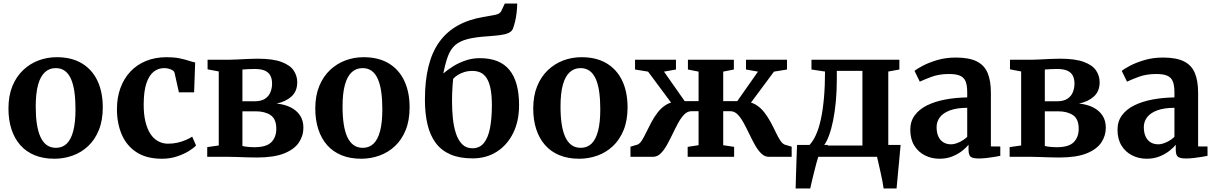

<svg xmlns="http://www.w3.org/2000/svg" viewBox="-20 -891 6902 1091"><path d="M28 -274Q28 -347 50.5 -401.8Q73 -456.5 111.8 -493Q150.5 -529.5 199.5 -547.8Q248.5 -566 302.5 -566Q387 -566 445.2 -531Q503.5 -496 533.8 -432Q564 -368 564 -281Q564 -206.5 541.5 -151.5Q519 -96.5 480.5 -60.5Q442 -24.5 392.5 -6.8Q343 11 289 11Q226 11 177.5 -8.8Q129 -28.5 95.8 -66Q62.5 -103.5 45.2 -156.2Q28 -209 28 -274ZM298 -51Q334.5 -51 359 -74.5Q383.5 -98 396.2 -146.5Q409 -195 409 -270Q409 -324.5 403 -367.8Q397 -411 383.8 -441.5Q370.5 -472 349 -488Q327.5 -504 296.5 -504Q260.5 -504 235 -480.5Q209.5 -457 196.2 -408.8Q183 -360.5 183 -285Q183 -230 189.5 -186.8Q196 -143.5 209.8 -113.2Q223.5 -83 245.2 -67Q267 -51 298 -51Z M900 11Q812.5 11 756 -25.8Q699.5 -62.5 672 -126.2Q644.5 -190 644.5 -271Q644.5 -336 664 -390Q683.5 -444 720.2 -483.5Q757 -523 809.2 -544.5Q861.5 -566 927 -566Q968.5 -566 999.2 -559.8Q1030 -553.5 1052 -546.2Q1074 -539 1089 -536L1083 -366.5H996.5L972 -476.5Q970 -485.5 960.5 -491.5Q951 -497.5 938.2 -500.8Q925.5 -504 913.5 -504Q879 -504 853 -483.2Q827 -462.5 812 -418Q797 -373.5 796.5 -300.5Q796 -244 806 -201.5Q816 -159 834.2 -131Q852.5 -103 878.2 -88.8Q904 -74.5 934.5 -74.5Q964.5 -74.5 989.8 -80.5Q1015 -86.5 1035.8 -95.5Q1056.5 -104.5 1072 -114.5L1094 -64.5Q1080.5 -49.5 1052 -32Q1023.5 -14.5 984.5 -1.8Q945.5 11 900 11Z M1439 4Q1413 4 1382.5 3Q1352 2 1323.8 1Q1295.5 0 1275.5 0H1157.5V-55L1223 -64.5V-485L1159.5 -497V-551.5H1280.5Q1298.5 -551.5 1327 -553Q1355.5 -554.5 1386.8 -556Q1418 -557.5 1443 -557.5Q1530 -557.5 1579 -539.2Q1628 -521 1648.5 -490.8Q1669 -460.5 1669 -424Q1669 -372.5 1636.5 -343Q1604 -313.5 1552 -302.5Q1597.5 -298 1631.5 -281Q1665.5 -264 1684.8 -235.2Q1704 -206.5 1704 -165Q1704 -119.5 1678.2 -81Q1652.5 -42.5 1594.5 -19.2Q1536.5 4 1439 4ZM1425.5 -54.5Q1494 -54.5 1522 -83.2Q1550 -112 1550 -159Q1550 -215 1517.5 -236.8Q1485 -258.5 1433.5 -258.5H1357.5V-61.5Q1364 -59.5 1374.8 -58Q1385.5 -56.5 1398.8 -55.5Q1412 -54.5 1425.5 -54.5ZM1357.5 -315.5H1426.5Q1463.5 -315.5 1485.2 -329.5Q1507 -343.5 1516.5 -366.5Q1526 -389.5 1526 -416.5Q1526 -441.5 1517 -460Q1508 -478.5 1486.8 -488.8Q1465.5 -499 1427 -499Q1409 -499 1391.2 -498.2Q1373.5 -497.5 1357.5 -496Z M1771.5 -274Q1771.5 -347 1794 -401.8Q1816.5 -456.5 1855.2 -493Q1894 -529.5 1943 -547.8Q1992 -566 2046 -566Q2130.5 -566 2188.8 -531Q2247 -496 2277.2 -432Q2307.5 -368 2307.5 -281Q2307.5 -206.5 2285 -151.5Q2262.5 -96.5 2224 -60.5Q2185.5 -24.5 2136 -6.8Q2086.5 11 2032.5 11Q1969.5 11 1921 -8.8Q1872.5 -28.5 1839.2 -66Q1806 -103.5 1788.8 -156.2Q1771.5 -209 1771.5 -274ZM2041.5 -51Q2078 -51 2102.5 -74.5Q2127 -98 2139.8 -146.5Q2152.5 -195 2152.5 -270Q2152.5 -324.5 2146.5 -367.8Q2140.5 -411 2127.2 -441.5Q2114 -472 2092.5 -488Q2071 -504 2040 -504Q2004 -504 1978.5 -480.5Q1953 -457 1939.8 -408.8Q1926.5 -360.5 1926.5 -285Q1926.5 -230 1933 -186.8Q1939.5 -143.5 1953.2 -113.2Q1967 -83 1988.8 -67Q2010.5 -51 2041.5 -51Z M2665 9Q2592 9 2540.2 -13.2Q2488.5 -35.5 2456.5 -78Q2424.5 -120.5 2409.5 -182.5Q2394.5 -244.5 2394.5 -324Q2394.5 -432 2414.8 -513.5Q2435 -595 2476.2 -652.5Q2517.5 -710 2580 -745.2Q2642.5 -780.5 2726.5 -794.5Q2771 -802 2796.2 -807.2Q2821.5 -812.5 2829 -829.5L2848.5 -871H2919Q2918.5 -844.5 2915.5 -818.5Q2912.5 -792.5 2907 -769.5Q2901.5 -746.5 2894.5 -727.5Q2887.5 -712 2870 -703.8Q2852.5 -695.5 2824 -691.8Q2795.5 -688 2755 -685Q2681.5 -680.5 2636.5 -668.8Q2591.5 -657 2565.8 -634Q2540 -611 2525.5 -572.2Q2511 -533.5 2499 -473.5Q2522.5 -494 2554.5 -514Q2586.5 -534 2624.8 -547.2Q2663 -560.5 2706 -560.5Q2763.5 -560.5 2805.5 -543.8Q2847.5 -527 2875 -493.2Q2902.5 -459.5 2916 -409.5Q2929.5 -359.5 2929.5 -293Q2929.5 -203 2896 -135Q2862.5 -67 2803 -29Q2743.5 9 2665 9ZM2664.5 -48.5Q2705.5 -48.5 2729.8 -78.8Q2754 -109 2764.5 -164Q2775 -219 2775 -292.5Q2775 -350 2767.2 -387.8Q2759.5 -425.5 2745 -447.5Q2730.5 -469.5 2710.5 -478.8Q2690.5 -488 2665 -488Q2638.5 -488 2617.2 -481.2Q2596 -474.5 2580.2 -464.2Q2564.5 -454 2555 -443Q2553 -426.5 2551.5 -404.2Q2550 -382 2549.2 -359Q2548.5 -336 2548.5 -316.5Q2548.5 -267.5 2553.2 -220Q2558 -172.5 2570.5 -133.8Q2583 -95 2605.8 -71.8Q2628.5 -48.5 2664.5 -48.5Z M3010 -274Q3010 -347 3032.5 -401.8Q3055 -456.5 3093.8 -493Q3132.5 -529.5 3181.5 -547.8Q3230.5 -566 3284.5 -566Q3369 -566 3427.2 -531Q3485.5 -496 3515.8 -432Q3546 -368 3546 -281Q3546 -206.5 3523.5 -151.5Q3501 -96.5 3462.5 -60.5Q3424 -24.5 3374.5 -6.8Q3325 11 3271 11Q3208 11 3159.5 -8.8Q3111 -28.5 3077.8 -66Q3044.5 -103.5 3027.2 -156.2Q3010 -209 3010 -274ZM3280 -51Q3316.5 -51 3341 -74.5Q3365.5 -98 3378.2 -146.5Q3391 -195 3391 -270Q3391 -324.5 3385 -367.8Q3379 -411 3365.8 -441.5Q3352.5 -472 3331 -488Q3309.5 -504 3278.5 -504Q3242.5 -504 3217 -480.5Q3191.5 -457 3178.2 -408.8Q3165 -360.5 3165 -285Q3165 -230 3171.5 -186.8Q3178 -143.5 3191.8 -113.2Q3205.5 -83 3227.2 -67Q3249 -51 3280 -51Z M3562.5 0V-57.5L3600 -68.5Q3614.5 -73 3626.8 -92.2Q3639 -111.5 3652.2 -139Q3665.5 -166.5 3681.2 -196.2Q3697 -226 3717.5 -252.5Q3738 -279 3765.2 -295.8Q3792.5 -312.5 3829 -313L3833 -254.5L3662.5 -484L3588.5 -496V-551.5H3821V-496L3753 -484L3870.5 -316.5H3949.5V-484L3889 -496V-551.5H4150V-496L4089.5 -484V-316.5H4169.5L4287 -484L4219 -496V-551.5H4452V-496L4378 -484L4207.5 -254.5L4211.5 -313Q4248 -312.5 4275.2 -295.8Q4302.5 -279 4323 -252.5Q4343.5 -226 4359.5 -196.2Q4375.5 -166.5 4388.5 -138.8Q4401.5 -111 4414.2 -92Q4427 -73 4441 -68.5L4478.5 -57.5V0H4348.5Q4325 0 4305.8 -18.8Q4286.5 -37.5 4270 -67Q4253.5 -96.5 4237.8 -129.5Q4222 -162.5 4206 -192Q4190 -221.5 4171.8 -240.2Q4153.5 -259 4131 -259H4089.5V-66L4151.5 -56.5V0H3887.5V-56.5L3949.5 -66V-259H3908.5Q3886 -259 3867.8 -240.2Q3849.5 -221.5 3833.5 -192Q3817.5 -162.5 3801.8 -129.5Q3786 -96.5 3769.5 -67Q3753 -37.5 3734 -18.8Q3715 0 3691 0Z M4551 0V-60.5L4573.5 -61Q4597.5 -83.5 4615.2 -122Q4633 -160.5 4644.5 -213.8Q4656 -267 4662 -335Q4668 -403 4668 -484.5L4591 -496V-551.5H5090.5V-496L5027.5 -484.5V0ZM4661 -64H4880.5V-488.5H4735V-439.5Q4735 -374 4729.5 -314.8Q4724 -255.5 4714 -206.2Q4704 -157 4690.5 -120.5Q4677 -84 4661 -64ZM4501 180Q4502 149.5 4503 108.2Q4504 67 4505.8 21.2Q4507.5 -24.5 4509 -67.5H4685.5L4630.5 -2.5Q4626 10.5 4619 36.2Q4612 62 4604.8 91.5Q4597.5 121 4591.8 145.2Q4586 169.5 4584 180ZM5001 180Q4999 163 4994 137.8Q4989 112.5 4983 85.5Q4977 58.5 4971.8 35.5Q4966.5 12.5 4963.5 0L4926 -67.5H5097.5Q5096 -52 5093.8 -26.8Q5091.5 -1.5 5088.8 28.2Q5086 58 5083.2 87.2Q5080.5 116.5 5078.2 141Q5076 165.5 5074.5 180Z M5318.5 11Q5273.5 11 5235.8 -8Q5198 -27 5175.2 -63.8Q5152.5 -100.5 5152.5 -154Q5152.5 -201.5 5178 -236Q5203.5 -270.5 5248.2 -292.5Q5293 -314.5 5351.5 -325.5Q5410 -336.5 5476 -337.5V-365.5Q5476 -403 5467.8 -426Q5459.5 -449 5437.2 -459.8Q5415 -470.5 5373 -470.5Q5316 -470.5 5273.2 -454.5Q5230.5 -438.5 5206.5 -427L5176.5 -488.5Q5189 -499 5222.8 -517Q5256.5 -535 5305.2 -549.5Q5354 -564 5411 -564Q5486 -564 5529.5 -542.5Q5573 -521 5591.8 -476.8Q5610.5 -432.5 5610.5 -364V-59L5664 -58.5V-5.5Q5652.5 -3 5631.2 0.5Q5610 4 5586 6.8Q5562 9.5 5542 9.5Q5508 9.5 5495.8 -0.2Q5483.5 -10 5483.5 -40.5V-68.5Q5471.5 -53 5448.2 -34.5Q5425 -16 5392.2 -2.5Q5359.5 11 5318.5 11ZM5384 -71Q5405 -71 5431.2 -83.2Q5457.5 -95.5 5476 -113.5V-278.5Q5415 -278 5376.5 -263.2Q5338 -248.5 5320 -223.8Q5302 -199 5302 -169Q5302 -137 5312.2 -115Q5322.5 -93 5341 -82Q5359.5 -71 5384 -71Z M5998.5 4Q5972.5 4 5942 3Q5911.5 2 5883.2 1Q5855 0 5835 0H5717V-55L5782.5 -64.5V-485L5719 -497V-551.5H5840Q5858 -551.5 5886.5 -553Q5915 -554.5 5946.2 -556Q5977.5 -557.5 6002.5 -557.5Q6089.5 -557.5 6138.5 -539.2Q6187.5 -521 6208 -490.8Q6228.5 -460.5 6228.5 -424Q6228.5 -372.5 6196 -343Q6163.5 -313.5 6111.5 -302.5Q6157 -298 6191 -281Q6225 -264 6244.2 -235.2Q6263.5 -206.5 6263.5 -165Q6263.5 -119.5 6237.8 -81Q6212 -42.5 6154 -19.2Q6096 4 5998.5 4ZM5985 -54.5Q6053.5 -54.5 6081.5 -83.2Q6109.5 -112 6109.5 -159Q6109.5 -215 6077 -236.8Q6044.5 -258.5 5993 -258.5H5917V-61.5Q5923.5 -59.5 5934.2 -58Q5945 -56.5 5958.2 -55.5Q5971.5 -54.5 5985 -54.5ZM5917 -315.5H5986Q6023 -315.5 6044.8 -329.5Q6066.5 -343.5 6076 -366.5Q6085.5 -389.5 6085.5 -416.5Q6085.5 -441.5 6076.5 -460Q6067.5 -478.5 6046.2 -488.8Q6025 -499 5986.5 -499Q5968.5 -499 5950.8 -498.2Q5933 -497.5 5917 -496Z M6496 11Q6451 11 6413.2 -8Q6375.5 -27 6352.8 -63.8Q6330 -100.5 6330 -154Q6330 -201.5 6355.5 -236Q6381 -270.5 6425.8 -292.5Q6470.5 -314.5 6529 -325.5Q6587.5 -336.5 6653.5 -337.5V-365.5Q6653.5 -403 6645.2 -426Q6637 -449 6614.8 -459.8Q6592.5 -470.5 6550.5 -470.5Q6493.5 -470.5 6450.8 -454.5Q6408 -438.5 6384 -427L6354 -488.5Q6366.5 -499 6400.2 -517Q6434 -535 6482.8 -549.5Q6531.5 -564 6588.5 -564Q6663.5 -564 6707 -542.5Q6750.5 -521 6769.2 -476.8Q6788 -432.5 6788 -364V-59L6841.5 -58.5V-5.5Q6830 -3 6808.8 0.5Q6787.5 4 6763.5 6.8Q6739.5 9.5 6719.5 9.5Q6685.5 9.5 6673.2 -0.2Q6661 -10 6661 -40.5V-68.5Q6649 -53 6625.8 -34.5Q6602.5 -16 6569.8 -2.5Q6537 11 6496 11ZM6561.5 -71Q6582.5 -71 6608.8 -83.2Q6635 -95.5 6653.5 -113.5V-278.5Q6592.5 -278 6554 -263.2Q6515.5 -248.5 6497.5 -223.8Q6479.5 -199 6479.5 -169Q6479.5 -137 6489.8 -115Q6500 -93 6518.5 -82Q6537 -71 6561.5 -71Z"/></svg>

Font: Merriweather 28pt
Style: Bold
Weight: 700
Version: Version 2.100